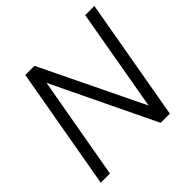

<svg xmlns="http://www.w3.org/2000/svg" viewBox="-175 -867 1036 1036"><g transform="rotate(-45 343.0 -349.5)"><path d="M610 -699H680L557 0H487L204 -588L100 0H30L153 -699H223L507 -112Z"/></g></svg>

Font: Poppins Light
Style: Italic
Weight: 300
Italic angle: -10°
Designer: Ninad Kale (Devanagari), Jonny Pinhorn (Latin)
Foundry: Indian Type Foundry
Version: Version 3.200;PS 1.000;hotconv 16.6.54;makeotf.lib2.5.65590